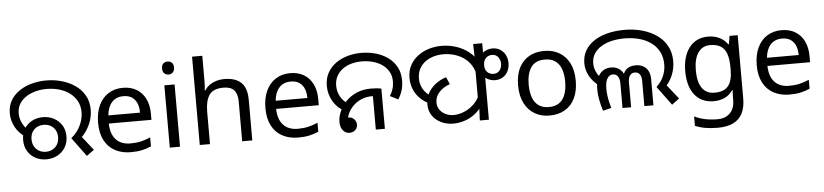

<svg xmlns="http://www.w3.org/2000/svg" viewBox="-52 -1083 7060 1646"><g transform="rotate(-5 3478.0 -260.0)"><path d="M539 -154Q592 -198 619 -255Q646 -312 646 -369Q646 -423 623 -465Q600 -507 561 -535.5Q522 -564 471.5 -578.5Q421 -593 365 -593Q313 -593 267 -580.5Q221 -568 185 -544Q149 -520 128.5 -485Q108 -450 108 -405Q108 -362 127.5 -321.5Q147 -281 181 -254L153 -198Q92 -238 62 -294.5Q32 -351 32 -412Q32 -475 60 -522.5Q88 -570 135.5 -602Q183 -634 243 -650Q303 -666 367 -666Q435 -666 499 -648Q563 -630 614 -595Q665 -560 695.5 -507Q726 -454 726 -384Q726 -335 710 -287Q694 -239 664 -197Q634 -155 592 -123L608 -184L723 -38L659 9ZM311 8Q259 8 217 -14.5Q175 -37 150.5 -78Q126 -119 126 -174Q126 -229 150.5 -269.5Q175 -310 217 -332.5Q259 -355 311 -355Q363 -355 405.5 -332.5Q448 -310 473.5 -269.5Q499 -229 499 -174Q499 -119 473.5 -78Q448 -37 405.5 -14.5Q363 8 311 8ZM312 -57Q362 -57 394.5 -89Q427 -121 427 -174Q427 -226 394.5 -257.5Q362 -289 312 -289Q262 -289 230 -257.5Q198 -226 198 -174Q198 -122 230.5 -89.5Q263 -57 312 -57Z M1016 -546Q1085 -546 1134.5 -516Q1184 -486 1210.5 -431.5Q1237 -377 1237 -304V-251H870Q872 -160 916.5 -112.5Q961 -65 1041 -65Q1092 -65 1131.5 -74.5Q1171 -84 1213 -102V-25Q1172 -7 1132 1.5Q1092 10 1037 10Q961 10 902.5 -21Q844 -52 811.5 -113.5Q779 -175 779 -264Q779 -352 808.5 -415Q838 -478 891.5 -512Q945 -546 1016 -546ZM1015 -474Q952 -474 915.5 -433.5Q879 -393 872 -321H1145Q1145 -367 1131 -401Q1117 -435 1088.5 -454.5Q1060 -474 1015 -474Z M1461 -536V0H1373V-536ZM1418 -737Q1438 -737 1453.5 -723.5Q1469 -710 1469 -681Q1469 -653 1453.5 -639Q1438 -625 1418 -625Q1396 -625 1381 -639Q1366 -653 1366 -681Q1366 -710 1381 -723.5Q1396 -737 1418 -737Z M1719 -537Q1719 -518 1717.5 -498Q1716 -478 1714 -462H1720Q1737 -490 1763 -508Q1789 -526 1821 -535.5Q1853 -545 1887 -545Q1952 -545 1995.5 -524.5Q2039 -504 2061 -461Q2083 -418 2083 -349V0H1996V-343Q1996 -408 1967 -440Q1938 -472 1876 -472Q1786 -472 1752.5 -421.5Q1719 -371 1719 -277V0H1631V-760H1719Z M2456 -546Q2525 -546 2574.5 -516Q2624 -486 2650.5 -431.5Q2677 -377 2677 -304V-251H2310Q2312 -160 2356.5 -112.5Q2401 -65 2481 -65Q2532 -65 2571.5 -74.5Q2611 -84 2653 -102V-25Q2612 -7 2572 1.5Q2532 10 2477 10Q2401 10 2342.5 -21Q2284 -52 2251.5 -113.5Q2219 -175 2219 -264Q2219 -352 2248.5 -415Q2278 -478 2331.5 -512Q2385 -546 2456 -546ZM2455 -474Q2392 -474 2355.5 -433.5Q2319 -393 2312 -321H2585Q2585 -367 2571 -401Q2557 -435 2528.5 -454.5Q2500 -474 2455 -474Z M2895 -182Q2830 -217 2795 -277.5Q2760 -338 2760 -409Q2760 -472 2786 -520Q2812 -568 2856.5 -600.5Q2901 -633 2958 -649.5Q3015 -666 3078 -666Q3143 -666 3202.5 -649Q3262 -632 3308 -598.5Q3354 -565 3380.5 -515.5Q3407 -466 3407 -401Q3407 -355 3395 -315Q3383 -275 3360 -241L3291 -276Q3308 -302 3318 -333Q3328 -364 3328 -399Q3328 -447 3307 -483.5Q3286 -520 3250.5 -544.5Q3215 -569 3170 -581Q3125 -593 3077 -593Q3029 -593 2986 -581Q2943 -569 2910.5 -545Q2878 -521 2859 -485.5Q2840 -450 2840 -404Q2840 -355 2863 -312Q2886 -269 2929 -243L2895 -182ZM2920 8Q2898 8 2880 -4Q2862 -16 2851.5 -38.5Q2841 -61 2841 -92Q2841 -136 2861 -182Q2881 -228 2918.5 -267Q2956 -306 3010.5 -330Q3065 -354 3134 -354Q3156 -354 3180.5 -352Q3205 -350 3224 -346V0H3146V-310L3191 -283Q3176 -286 3162.5 -287Q3149 -288 3137 -288Q3087 -288 3045.5 -270Q3004 -252 2974.5 -222.5Q2945 -193 2929 -156.5Q2913 -120 2913 -84Q2913 -69 2920 -56.5Q2927 -44 2935 -33L2877 -96Q2879 -106 2885.5 -112Q2892 -118 2901 -121Q2910 -124 2919 -124Q2941 -124 2956.5 -114.5Q2972 -105 2980.5 -89.5Q2989 -74 2989 -57Q2989 -38 2980 -23.5Q2971 -9 2955.5 -0.5Q2940 8 2920 8Z M4202 -606Q4240 -606 4268.5 -588Q4297 -570 4313 -539Q4329 -508 4329 -469Q4329 -431 4313.5 -400Q4298 -369 4269.5 -351Q4241 -333 4203 -333Q4170 -333 4140 -348Q4110 -363 4091 -393Q4072 -423 4072 -468Q4072 -511 4089.5 -542Q4107 -573 4137 -589.5Q4167 -606 4202 -606ZM4193 -551Q4163 -551 4141 -530Q4119 -509 4119 -468Q4119 -428 4141 -408Q4163 -388 4193 -388Q4228 -388 4246.5 -412.5Q4265 -437 4265 -469Q4265 -501 4246.5 -526Q4228 -551 4193 -551ZM3619 -185Q3570 -210 3537.5 -245Q3505 -280 3488.5 -323.5Q3472 -367 3472 -416Q3472 -476 3496.5 -522.5Q3521 -569 3563 -601Q3605 -633 3658 -649.5Q3711 -666 3769 -666Q3834 -666 3895.5 -646Q3957 -626 4006 -586.5Q4055 -547 4084 -487Q4113 -427 4113 -347L4051 -344Q4051 -405 4029 -451.5Q4007 -498 3968.5 -529.5Q3930 -561 3880.5 -577Q3831 -593 3777 -593Q3717 -593 3665.5 -571Q3614 -549 3583 -506.5Q3552 -464 3552 -402Q3552 -356 3575.5 -313.5Q3599 -271 3648 -243L3619 -185ZM3813 7Q3757 7 3709.5 -15.5Q3662 -38 3633.5 -79Q3605 -120 3605 -178Q3605 -227 3627 -269.5Q3649 -312 3689.5 -344.5Q3730 -377 3785 -395L3812 -333Q3757 -314 3720.5 -275.5Q3684 -237 3684 -187Q3684 -148 3704.5 -121Q3725 -94 3756.5 -80Q3788 -66 3821 -66Q3864 -66 3909.5 -84Q3955 -102 3993 -137Q4031 -172 4052 -224L4090 -180Q4066 -116 4021.5 -74.5Q3977 -33 3922.5 -13Q3868 7 3813 7ZM4046 -115 4041 -153V-462L4045 -501L4041 -658H4119V0H4041Z M4890 -269Q4890 -180 4859.5 -117.5Q4829 -55 4773 -22.5Q4717 10 4640 10Q4569 10 4513.5 -22.5Q4458 -55 4426 -117.5Q4394 -180 4394 -269Q4394 -402 4461 -474Q4528 -546 4643 -546Q4716 -546 4771.5 -513.5Q4827 -481 4858.5 -419.5Q4890 -358 4890 -269ZM4485 -269Q4485 -206 4501.5 -159.5Q4518 -113 4553 -88Q4588 -63 4642 -63Q4696 -63 4731 -88Q4766 -113 4782.5 -159.5Q4799 -206 4799 -269Q4799 -333 4782 -378Q4765 -423 4730.5 -447.5Q4696 -472 4641 -472Q4559 -472 4522 -418Q4485 -364 4485 -269Z M5575 -154Q5620 -197 5639 -244.5Q5658 -292 5658 -341Q5658 -404 5633 -451.5Q5608 -499 5564 -530.5Q5520 -562 5462 -577.5Q5404 -593 5338 -593Q5278 -593 5226.5 -581Q5175 -569 5135.5 -544.5Q5096 -520 5074 -484.5Q5052 -449 5052 -402Q5052 -365 5068.5 -329Q5085 -293 5122 -258L5096 -201Q5033 -248 5004.5 -300.5Q4976 -353 4976 -409Q4976 -471 5003.5 -519Q5031 -567 5080.5 -599.5Q5130 -632 5197 -649Q5264 -666 5343 -666Q5424 -666 5495.5 -646Q5567 -626 5621.5 -587.5Q5676 -549 5706.5 -492.5Q5737 -436 5737 -362Q5737 -298 5711.5 -238Q5686 -178 5630 -123L5644 -184L5759 -39L5695 9ZM5101 9Q5086 -35 5076.5 -84.5Q5067 -134 5067 -179Q5067 -235 5083.5 -274.5Q5100 -314 5130 -334.5Q5160 -355 5200 -355Q5247 -355 5280 -327Q5313 -299 5318 -243H5296Q5300 -286 5316.5 -310.5Q5333 -335 5358.5 -345Q5384 -355 5413 -355Q5469 -355 5502 -321Q5535 -287 5535 -227V0H5457V-220Q5457 -227 5455.5 -239Q5454 -251 5448.5 -263.5Q5443 -276 5431.5 -285Q5420 -294 5400 -294Q5372 -294 5357.5 -273Q5343 -252 5343 -214V0H5269V-210Q5269 -253 5253.5 -273.5Q5238 -294 5211 -294Q5181 -294 5163 -264.5Q5145 -235 5145 -175Q5145 -150 5148.5 -121.5Q5152 -93 5158.5 -64.5Q5165 -36 5173 -9L5101 9Z M6052 -546Q6105 -546 6147.5 -526Q6190 -506 6220 -465H6225L6237 -536H6307V9Q6307 85 6281 136.5Q6255 188 6202 214Q6149 240 6067 240Q6009 240 5960.5 231.5Q5912 223 5874 206V125Q5912 145 5963 156Q6014 167 6072 167Q6141 167 6180.5 126.5Q6220 86 6220 16V-5Q6220 -17 6221 -39.5Q6222 -62 6223 -71H6219Q6191 -30 6149.5 -10Q6108 10 6053 10Q5949 10 5890.5 -63Q5832 -136 5832 -267Q5832 -395 5890.5 -470.5Q5949 -546 6052 -546ZM6064 -472Q5997 -472 5960 -418.5Q5923 -365 5923 -266Q5923 -167 5959.5 -114.5Q5996 -62 6066 -62Q6107 -62 6136 -72.5Q6165 -83 6184 -105.5Q6203 -128 6212 -163Q6221 -198 6221 -246V-267Q6221 -340 6204.5 -385Q6188 -430 6153 -451Q6118 -472 6064 -472Z M6684 -546Q6753 -546 6802.5 -516Q6852 -486 6878.5 -431.5Q6905 -377 6905 -304V-251H6538Q6540 -160 6584.5 -112.5Q6629 -65 6709 -65Q6760 -65 6799.5 -74.5Q6839 -84 6881 -102V-25Q6840 -7 6800 1.5Q6760 10 6705 10Q6629 10 6570.5 -21Q6512 -52 6479.5 -113.5Q6447 -175 6447 -264Q6447 -352 6476.5 -415Q6506 -478 6559.5 -512Q6613 -546 6684 -546ZM6683 -474Q6620 -474 6583.5 -433.5Q6547 -393 6540 -321H6813Q6813 -367 6799 -401Q6785 -435 6756.5 -454.5Q6728 -474 6683 -474Z"/></g></svg>

Font: oriya25
Style: Book
Weight: 400
Designer: Jelle Bosma - Monotype Design Team
Foundry: Monotype Imaging Inc.
Version: Version 2.003